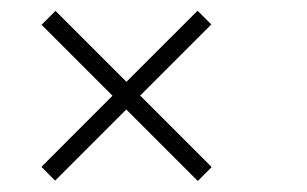

<svg xmlns="http://www.w3.org/2000/svg" viewBox="-20 -563 570 356"><path d="M346.7 -227.4 214.1 -360 82.2 -228.1 56.8 -253.6 188.6 -385.5 57.1 -517 82.9 -542.8 214.4 -411.3 346.3 -543.1 371.8 -517.7 239.9 -385.8 372.5 -253.2Z"/></svg>

Font: Bodoni* 06pt Medium
Style: Italic
Weight: 500
Italic angle: -13°
Version: Version 2.3